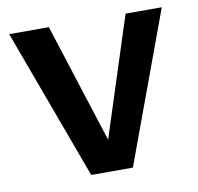

<svg xmlns="http://www.w3.org/2000/svg" viewBox="-64 -591 678 658"><g transform="rotate(-10 274.5 -262.0)"><path d="M202 0 9 -524H147L280 -109L414 -524H540L347 0Z"/></g></svg>

Font: PTCRaleway
Style: Bold
Weight: 700
Designer: Matt McInerney, Pablo Impallari, Rodrigo Fuenzalida
Foundry: Matt McInerney, Pablo Impallari, Rodrigo Fuenzalida
Version: Version 3.000g; ttfautohint (v1.5) -l 8 -r 28 -G 28 -x 14 -D